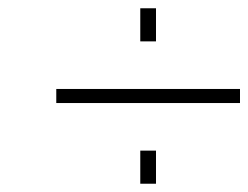

<svg xmlns="http://www.w3.org/2000/svg" viewBox="-20 -483 600 464"><path d="M319 -463H357V-383H319ZM116 -268H560V-234H116ZM319 -119H357V-39H319Z"/></svg>

Font: Cairo ExtraLight
Style: Italic
Weight: 275
Italic angle: -13°
Designer: Mohamed Gaber, Accademia di Belle Arti di Urbino and others
Foundry: Kief Type Foundry, Accademia di Belle Arti di Urbino and others
Version: Version 3.011